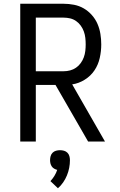

<svg xmlns="http://www.w3.org/2000/svg" viewBox="-20 -755 640 1024"><path d="M88 0V-735H319Q347 -735 375 -729.5Q403 -724 427 -710Q451 -696 470 -674.5Q489 -653 500 -627.5Q511 -602 515.5 -574Q520 -546 520 -518Q520 -482 512 -446Q504 -410 484 -380Q464 -350 432 -330Q400 -310 365 -305L540 0H450L276 -302H171V0ZM319 -375Q337 -375 354 -379.5Q371 -384 385.5 -394Q400 -404 410.5 -418.5Q421 -433 427 -449.5Q433 -466 435 -483.5Q437 -501 437 -518Q437 -536 435 -553.5Q433 -571 427 -587.5Q421 -604 410.5 -618.5Q400 -633 385.5 -643Q371 -653 354 -657Q337 -661 319 -661H171V-375ZM289 249 249 211Q261 198 270.5 182.5Q280 167 285 151Q277 149 269 144.5Q261 140 256 132.5Q251 125 249 116.5Q247 108 247 99Q247 88 250 77.5Q253 67 260.5 59.5Q268 52 278.5 49Q289 46 300 46Q311 46 321.5 49Q332 52 339.5 59.5Q347 67 350 77.5Q353 88 353 99Q353 120 349 140.5Q345 161 337 180.5Q329 200 317 217.5Q305 235 289 249Z"/></svg>

Font: Iosevka Custom Extended
Style: Regular
Weight: 400
Width: 7
Monospace: yes
Designer: Belleve Invis
Foundry: Belleve Invis
Version: Version 11.2.4; ttfautohint (v1.8.4)